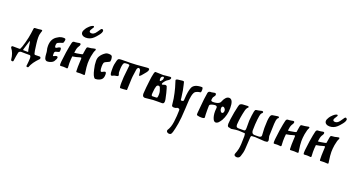

<svg xmlns="http://www.w3.org/2000/svg" viewBox="-61 -1488 4869 2657"><g transform="rotate(20 2373.0 -159.0)"><path d="M297 43Q297 4 279 0Q279 0 214 0Q214 0 149 -1Q133 0 120 15Q117 19 106 78Q97 130 97 140Q97 163 81 163Q61 163 59 148Q50 52 3 -6Q0 -9 0 -19Q0 -25 4.5 -29.5Q9 -34 16 -34Q116 -34 117 -33Q118 -33 126 -38Q141 -64 163 -145.5Q185 -227 193 -287L203 -361Q204 -374 215 -376Q220 -378 266 -379L276 -380Q285 -382 296.5 -383Q308 -384 313 -384H317Q329 -382 324 -367Q317 -350 307 -305Q305 -283 305 -268Q305 -227 312 -175Q327 -54 334 -40Q338 -30 345 -27Q360 -28 392 -28H418Q432 -24 432 -6Q432 1 427 6Q345 88 319 161Q318 168 306 168Q287 168 287 155Q287 153 289 143Q297 73 297 43ZM172 -33Q173 -32 235 -32Q243 -32 243 -36Q243 -39 242 -41Q235 -53 229 -107Q219 -182 215 -182H214Q210 -182 209 -176Q173 -55 169 -46Q168 -44 168 -41Q168 -36 172 -33Z M632 -114Q652 -114 652 -97Q652 -76 626 -37Q615 -22 588.5 -11Q562 0 537 0Q529 0 525 -1Q503 -9 495.5 -32.5Q488 -56 486.5 -91Q485 -126 480 -143Q472 -170 472 -205Q472 -314 552 -358Q570 -369 578 -373Q586 -377 602.5 -381Q619 -385 640 -385Q657 -385 663 -380.5Q669 -376 669 -363Q669 -350 659 -322Q655 -314 614 -303Q574 -290 571 -275Q567 -261 567 -245Q567 -220 578 -219Q585 -217 596 -223Q624 -243 640 -243Q655 -243 655 -210Q655 -201 653 -189Q652 -183 642.5 -178.5Q633 -174 618 -171Q603 -168 601 -167Q594 -165 588 -157.5Q582 -150 582 -141V-113Q582 -108 582.5 -105Q583 -102 585 -100Q587 -98 591 -98Q597 -99 610 -106.5Q623 -114 632 -114Z M923 -491Q894 -491 873.5 -505.5Q853 -520 853 -546Q853 -568 875 -602Q885 -620 916 -649Q934 -666 953 -675Q963 -680 969 -680Q982 -680 982 -666Q978 -659 954 -620Q946 -608 946 -597Q946 -575 978 -575Q993 -575 1006.5 -582.5Q1020 -590 1026.5 -597Q1033 -604 1044 -619Q1051 -628 1064.5 -648Q1078 -668 1080 -671Q1089 -682 1097 -682Q1098 -682 1100 -682L1102 -681Q1118 -674 1118 -659Q1118 -633 1087.5 -594.5Q1057 -556 1034 -535Q987 -491 923 -491ZM960 -76Q960 -96 962.5 -142Q965 -188 965 -197Q965 -211 955 -211L931 -205Q897 -193 838 -184Q832 -136 832 -81Q832 -42 835 -17Q835 -3 820 -3Q817 -3 809 -5Q789 -7 777 -7H766Q763 -7 752 -6Q741 -5 736 -5Q721 -5 720 -11Q718 -15 718 -31Q718 -52 720 -67Q739 -232 753 -296Q764 -340 765 -351Q771 -383 797 -383H809Q810 -383 842 -387Q844 -387 855 -389.5Q866 -392 873 -392Q889 -392 889 -375Q889 -368 885.5 -360.5Q882 -353 876 -343.5Q870 -334 869 -333Q852 -303 846 -241Q871 -241 941 -255Q944 -256 949 -257Q954 -258 956 -258.5Q958 -259 960.5 -260.5Q963 -262 964.5 -264Q966 -266 967 -269Q968 -273 967 -276Q973 -320 978 -343Q979 -345 980 -350.5Q981 -356 981.5 -358Q982 -360 983.5 -363.5Q985 -367 986.5 -368.5Q988 -370 990.5 -372Q993 -374 997 -375Q998 -375 1045 -380Q1052 -381 1071 -386.5Q1090 -392 1101 -392Q1112 -392 1112 -378Q1112 -374 1109 -369Q1094 -347 1080 -271Q1071 -213 1071 -168Q1071 -120 1084 -35Q1084 -30 1086 -21.5Q1088 -13 1088 -9Q1088 2 1076 2Q1070 2 1052.5 0.5Q1035 -1 1026 -1Q1016 -1 999 0Q982 1 973 1Q969 1 967 0.5Q965 0 964 -2Q963 -4 962.5 -5.5Q962 -7 961.5 -10.5Q961 -14 961 -16Q960 -38 960 -76Z M1339 -140Q1356 -140 1356 -104Q1356 -59 1337 -37Q1325 -21 1298 -10.5Q1271 0 1245 0Q1239 0 1236 -1Q1205 -20 1184 -118Q1168 -180 1168 -239Q1168 -280 1184 -307Q1211 -352 1259 -381Q1272 -390 1300 -390Q1342 -390 1351 -373Q1360 -353 1360 -324Q1360 -310 1357 -300Q1355 -291 1316 -275Q1277 -260 1274 -243Q1268 -224 1268 -193Q1268 -120 1288 -120Q1292 -120 1306 -127Q1327 -140 1339 -140Z M1438 -119Q1417 -119 1417 -187Q1417 -187 1417 -195Q1417 -195 1417 -226Q1417 -275 1435 -337Q1442 -361 1453 -367.5Q1464 -374 1496 -374Q1513 -375 1555 -375H1622Q1682 -375 1858 -391Q1862 -392 1868 -392Q1871 -392 1876 -391.5Q1881 -391 1883 -391Q1899 -391 1899 -376Q1899 -361 1893 -351Q1886 -336 1853 -298Q1838 -278 1826 -266Q1813 -252 1808 -250Q1798 -249 1798 -250Q1798 -252 1795 -257Q1794 -258 1791 -291Q1788 -322 1783 -330Q1770 -349 1758 -349Q1757 -349 1755 -348Q1742 -340 1738 -333Q1734 -326 1731 -304Q1729 -287 1718 -211Q1715 -187 1715 -174Q1715 -150 1712 -96.5Q1709 -43 1709 -21Q1709 -19 1709 -16Q1709 -13 1709 -11.5Q1709 -10 1708.5 -8Q1708 -6 1706.5 -5Q1705 -4 1702 -4Q1700 -3 1661 0Q1633 2 1616 2Q1612 2 1609.5 0Q1607 -2 1606 -4Q1605 -6 1604.5 -11Q1604 -16 1603 -18Q1601 -25 1601 -48V-76Q1601 -118 1604.5 -160Q1608 -202 1614.5 -256Q1621 -310 1623 -335Q1623 -349 1591 -349Q1548 -349 1539 -336Q1521 -306 1521 -222V-200Q1521 -191 1526 -179Q1531 -167 1531 -158Q1531 -153 1530 -150Q1529 -147 1525 -145Q1521 -143 1519 -142Q1517 -141 1510.5 -140Q1504 -139 1501 -138Q1480 -136 1467 -130Q1449 -119 1438 -119Z M2009 -375Q2024 -375 2057.5 -373.5Q2091 -372 2108 -372Q2117 -373 2149 -376.5Q2181 -380 2199 -381Q2202 -382 2207 -382Q2227 -382 2227 -368Q2227 -360 2222 -352Q2217 -344 2212.5 -340Q2208 -336 2197.5 -329Q2187 -322 2185 -321L2173 -312Q2151 -290 2138 -268Q2133 -260 2133 -255Q2133 -242 2140 -242Q2147 -244 2159 -247.5Q2171 -251 2177 -253Q2180 -254 2186 -254Q2197 -254 2207 -244Q2214 -229 2234 -153Q2246 -108 2253 -67Q2256 -49 2256 -39Q2255 -20 2249.5 -11.5Q2244 -3 2229 -1H2167Q2156 -1 2130.5 -0.5Q2105 0 2096 0Q2077 0 2035.5 6Q1994 12 1976 12Q1957 10 1948 -1Q1939 -14 1939 -38Q1944 -126 1959 -243Q1964 -291 1976 -342Q1983 -376 1997 -376Q1998 -376 1999 -375ZM2086 -305Q2086 -280 2098 -280Q2105 -280 2123 -305Q2131 -317 2131 -330Q2131 -334 2129 -346Q2129 -350 2122 -350Q2086 -350 2086 -305ZM2090 -211Q2076 -204 2071 -192Q2059 -158 2055 -99Q2053 -81 2053 -71Q2053 -45 2069 -45H2071Q2082 -46 2109 -46H2110Q2127 -46 2133 -48Q2139 -50 2141 -60Q2145 -73 2145 -95V-109Q2145 -145 2123 -196Q2115 -210 2108 -210Q2105 -210 2100 -211Q2095 -212 2094 -212Q2091 -212 2090 -211Z M2470 -125Q2472 -125 2477.5 -126Q2483 -127 2484 -127Q2489 -127 2492.5 -130Q2496 -133 2497.5 -140.5Q2499 -148 2499 -152.5Q2499 -157 2500 -170Q2506 -280 2529 -335Q2556 -399 2671 -399Q2686 -399 2686 -359Q2686 -329 2676 -324Q2651 -320 2639.5 -317Q2628 -314 2612.5 -305.5Q2597 -297 2589 -282Q2578 -262 2571.5 -231Q2565 -200 2563 -177Q2561 -154 2559 -110Q2557 -66 2556 -47Q2548 114 2535 186Q2521 268 2506 319Q2498 344 2490 354Q2482 364 2463 364Q2448 364 2435 355.5Q2422 347 2422 332Q2422 330 2424 322Q2460 268 2471 184Q2483 86 2483 16Q2483 1 2480 -4Q2477 -9 2465 -12Q2452 -16 2442 -10Q2429 0 2402 0Q2367 0 2367 -25Q2358 -121 2341 -192Q2329 -252 2296 -353Q2293 -360 2293 -365Q2293 -376 2319 -382Q2383 -390 2387 -390Q2410 -390 2411 -382Q2411 -376 2422 -337Q2439 -275 2452 -165Q2454 -143 2454 -141Q2454 -125 2470 -125Z M2866 -385Q2886 -385 2886 -363Q2886 -355 2882 -348Q2878 -341 2871.5 -332Q2865 -323 2863 -321Q2856 -312 2853 -277Q2853 -257 2884 -257Q2887 -257 2895 -257.5Q2903 -258 2907 -258Q2960 -263 2981 -286Q2991 -296 2993 -308Q3027 -388 3075 -388H3081Q3137 -382 3137 -258Q3137 -155 3090 -70Q3069 -37 3052 -20Q3033 -3 3016 -3Q2992 -3 2978 -29Q2954 -74 2954 -147Q2954 -170 2957 -191Q2957 -193 2957.5 -195Q2958 -197 2958 -198Q2958 -226 2927 -226Q2920 -226 2916 -225Q2892 -223 2874 -215Q2848 -207 2848 -188Q2847 -175 2847 -142V-122Q2847 -48 2851 -18Q2851 0 2805 0Q2772 0 2754 -6Q2741 -8 2737.5 -12Q2734 -16 2734 -27V-40Q2735 -62 2740.5 -110Q2746 -158 2747 -179Q2750 -235 2768 -347Q2773 -377 2811 -377Q2814 -377 2816 -376H2817Q2823 -376 2840.5 -380.5Q2858 -385 2866 -385ZM3056 -237Q3049 -244 3039 -244Q3021 -244 3018 -221V-211Q3018 -186 3035 -166Q3043 -158 3051 -158Q3060 -158 3066.5 -165.5Q3073 -173 3075 -184Q3075 -186 3075.5 -190Q3076 -194 3076 -196Q3076 -220 3056 -237Z M3223 0Q3202 0 3194 -10.5Q3186 -21 3186 -47Q3186 -60 3192 -114Q3208 -230 3229 -314Q3237 -342 3238 -344Q3252 -363 3281 -366Q3327 -370 3357 -370Q3363 -370 3367.5 -366.5Q3372 -363 3372 -359Q3372 -355 3366 -349Q3347 -334 3337 -295Q3310 -186 3303 -83Q3303 -80 3303 -77Q3303 -54 3311.5 -44.5Q3320 -35 3343 -35H3418Q3434 -35 3438.5 -46Q3443 -57 3443 -79V-155V-185Q3449 -266 3461 -326Q3467 -354 3481 -357Q3487 -358 3518 -363Q3549 -368 3563 -373H3567Q3584 -373 3584 -358Q3584 -349 3574 -343Q3567 -338 3559 -322Q3552 -306 3544 -239Q3536 -173 3535 -76Q3537 -24 3579 -24H3616Q3636 -24 3647 -25Q3658 -26 3669 -32.5Q3680 -39 3680 -52V-58Q3678 -71 3675 -152V-177Q3675 -286 3689 -334Q3698 -367 3727 -368Q3742 -369 3799 -379H3802Q3807 -379 3811 -375Q3815 -371 3815 -366Q3815 -359 3807 -353.5Q3799 -348 3795 -339Q3786 -322 3782 -262Q3778 -201 3776 -80Q3782 -47 3786 -37Q3789 -31 3789 -23Q3789 -11 3783.5 -2.5Q3778 6 3769 6Q3755 9 3739 9Q3716 9 3671 4.5Q3626 0 3602 0H3596Q3589 0 3559 2Q3547 2 3544 4Q3541 5 3536 20Q3530 147 3525 202Q3522 254 3501 312Q3495 333 3481 341Q3468 349 3453 349Q3438 349 3425.5 342Q3413 335 3413 323Q3413 313 3421 294Q3430 276 3441 230Q3453 175 3453 41Q3453 16 3446 -1Q3384 -5 3357 -6H3349Q3315 -6 3249 6Q3242 7 3235 3.5Q3228 0 3223 0Z M4107 -75Q4107 -95 4109.5 -141Q4112 -187 4112 -196Q4112 -210 4102 -210L4078 -204Q4044 -192 3985 -183Q3979 -135 3979 -80Q3979 -42 3982 -16Q3982 -2 3967 -2Q3964 -2 3956 -4Q3936 -6 3924 -6Q3924 -6 3913 -6Q3910 -6 3899 -5Q3888 -4 3883 -4Q3868 -4 3867 -10Q3865 -14 3865 -30Q3865 -51 3867 -66Q3886 -231 3900 -295Q3911 -339 3912 -350Q3918 -382 3944 -382H3956Q3957 -382 3989 -386Q3991 -386 4002 -388.5Q4013 -391 4020 -391Q4036 -391 4036 -374Q4036 -367 4032.5 -359.5Q4029 -352 4023 -342.5Q4017 -333 4016 -332Q3999 -302 3993 -240Q4018 -240 4088 -254Q4091 -255 4096 -256Q4101 -257 4103 -257.5Q4105 -258 4107.5 -259.5Q4110 -261 4111.5 -263Q4113 -265 4114 -268Q4115 -272 4114 -275Q4120 -319 4125 -342Q4126 -344 4127 -349.5Q4128 -355 4128.5 -357Q4129 -359 4130.5 -362.5Q4132 -366 4133.5 -367.5Q4135 -369 4137.5 -371Q4140 -373 4144 -374Q4145 -374 4192 -379Q4247 -389 4248 -389Q4259 -389 4259 -377Q4259 -372 4256 -368Q4241 -346 4227 -270Q4218 -212 4218 -167Q4218 -118 4231 -34Q4231 -30 4233 -21Q4235 -12 4235 -8Q4235 3 4223 3Q4217 3 4199.5 1.5Q4182 0 4173 0Q4163 0 4146 1Q4129 2 4120 2Q4116 2 4114 1.5Q4112 1 4111 -1Q4110 -3 4109.5 -4.5Q4109 -6 4108.5 -9.5Q4108 -13 4108 -15Q4107 -37 4107 -75Z M4511 -491Q4482 -491 4461.5 -505.5Q4441 -520 4441 -546Q4441 -568 4463 -602Q4473 -620 4504 -649Q4522 -666 4541 -675Q4551 -680 4557 -680Q4570 -680 4570 -666Q4566 -659 4542 -620Q4534 -608 4534 -597Q4534 -575 4566 -575Q4581 -575 4594.5 -582.5Q4608 -590 4614.5 -597Q4621 -604 4632 -619Q4639 -628 4652.5 -648Q4666 -668 4668 -671Q4677 -682 4685 -682Q4686 -682 4688 -682L4690 -681Q4706 -674 4706 -659Q4706 -633 4675.5 -594.5Q4645 -556 4622 -535Q4575 -491 4511 -491ZM4548 -76Q4548 -96 4550.5 -142Q4553 -188 4553 -197Q4553 -211 4543 -211L4519 -205Q4485 -193 4426 -184Q4420 -136 4420 -81Q4420 -42 4423 -17Q4423 -3 4408 -3Q4405 -3 4397 -5Q4377 -7 4365 -7H4354Q4351 -7 4340 -6Q4329 -5 4324 -5Q4309 -5 4308 -11Q4306 -15 4306 -31Q4306 -52 4308 -67Q4327 -232 4341 -296Q4352 -340 4353 -351Q4359 -383 4385 -383H4397Q4398 -383 4430 -387Q4432 -387 4443 -389.5Q4454 -392 4461 -392Q4477 -392 4477 -375Q4477 -368 4473.5 -360.5Q4470 -353 4464 -343.5Q4458 -334 4457 -333Q4440 -303 4434 -241Q4459 -241 4529 -255Q4532 -256 4537 -257Q4542 -258 4544 -258.5Q4546 -259 4548.5 -260.5Q4551 -262 4552.5 -264Q4554 -266 4555 -269Q4556 -273 4555 -276Q4561 -320 4566 -343Q4567 -345 4568 -350.5Q4569 -356 4569.5 -358Q4570 -360 4571.5 -363.5Q4573 -367 4574.5 -368.5Q4576 -370 4578.5 -372Q4581 -374 4585 -375Q4586 -375 4633 -380Q4640 -381 4659 -386.5Q4678 -392 4689 -392Q4700 -392 4700 -378Q4700 -374 4697 -369Q4682 -347 4668 -271Q4659 -213 4659 -168Q4659 -120 4672 -35Q4672 -30 4674 -21.5Q4676 -13 4676 -9Q4676 2 4664 2Q4658 2 4640.5 0.5Q4623 -1 4614 -1Q4604 -1 4587 0Q4570 1 4561 1Q4557 1 4555 0.5Q4553 0 4552 -2Q4551 -4 4550.5 -5.5Q4550 -7 4549.5 -10.5Q4549 -14 4549 -16Q4548 -38 4548 -76Z"/></g></svg>

Font: Fedorovsk Unicode
Style: Medium
Weight: 500
Designer: Aleksandr Andreev and Nikita Simmons
Version: Version 3.2